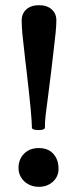

<svg xmlns="http://www.w3.org/2000/svg" viewBox="-20 -703 293 735"><path d="M102.1 -214.8Q102.1 -256.3 82 -428.7Q80.6 -441.9 79.3 -451.9Q78.1 -461.9 77.1 -469.2Q68.4 -544.4 65.7 -573.2Q63 -602.1 63 -625Q63 -650.9 80.8 -667Q98.6 -683.1 129.4 -683.1Q160.2 -683.1 178 -667Q195.8 -650.9 195.8 -625Q195.8 -606.9 192.9 -577.6Q189.9 -548.3 185.5 -511.2Q179.2 -461.9 175.8 -428.7Q169.9 -377.9 162.6 -323.7Q156.7 -282.2 154.3 -259.3Q151.9 -236.3 151.9 -214.8Q151.9 -205.1 127.4 -205.1Q102.1 -205.1 102.1 -214.8ZM50.8 -60.1Q50.8 -92.8 72 -114.5Q93.3 -136.2 128.4 -136.2Q164.6 -136.2 184.3 -114Q204.1 -91.8 204.1 -57.1Q204.1 -26.9 182.4 -7.3Q160.6 12.2 128.4 12.2Q106.4 12.2 88.6 2.4Q70.8 -7.3 60.8 -23.7Q50.8 -40 50.8 -60.1Z"/></svg>

Font: JuniusX
Style: Bold
Weight: 700
Designer: Peter S. Baker
Foundry: Briery Creek Software
Version: Version 1.004